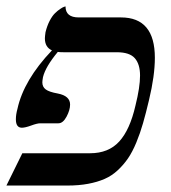

<svg xmlns="http://www.w3.org/2000/svg" viewBox="-37 -575 531 595"><path d="M382.8 -248Q397 -304.7 397 -340.8Q397 -376 380.9 -394.5Q364.7 -413.1 325.2 -413.1H160.2Q147.9 -413.1 142.1 -414.1Q104 -368.2 96.2 -335.9Q94.2 -324.2 94.2 -319.8Q94.2 -305.7 104.7 -297.9Q115.2 -290 142.1 -285.2Q180.2 -277.8 180.2 -251Q180.2 -233.9 169.2 -213.4Q158.2 -192.9 144 -192.9H87.9Q78.1 -192.9 59.6 -186Q41 -179.2 30.8 -179.2Q12.2 -179.2 12.2 -205.1Q12.2 -220.2 17.1 -237.8Q36.6 -327.1 124 -418.9Q102.1 -428.7 102.1 -456.1Q102.1 -461.4 104 -475.1Q108.9 -495.1 116.9 -510.5Q125 -525.9 133.3 -533.9Q141.6 -542 149.2 -547.1Q156.7 -552.2 161.1 -553.7L166 -555.2Q166 -521 207 -521H337.9Q442.9 -521 442.9 -396Q442.9 -340.3 424.8 -265.1Q415 -223.6 406.2 -193.1Q397.5 -162.6 385.5 -133.5Q373.5 -104.5 359.9 -84.5Q346.2 -64.5 327.9 -47.4Q309.6 -30.3 287.1 -20.5Q264.6 -10.7 236.1 -5.4Q207.5 0 171.9 0H-17.1L32.2 -100.1H242.2Q299.3 -100.1 332.5 -136.5Q365.7 -172.9 382.8 -248Z"/></svg>

Font: Common Serif News
Style: Italic
Weight: 450
Italic angle: -12°
Designer: Philipp H. Poll, Khaled Hosny
Foundry: Stefan Peev, Context Ltd.
Version: Version 1.026